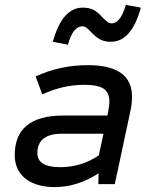

<svg xmlns="http://www.w3.org/2000/svg" viewBox="-20 -749 620 781"><path d="M204 12Q127 12 83.5 -22.5Q40 -57 40 -118Q40 -279 237 -279H417L420 -295Q422 -307 423.5 -317.5Q425 -328 425 -336Q425 -373 401 -388.5Q377 -404 322 -404Q236 -404 152 -365L125 -438Q224 -484 337 -484Q517 -484 517 -356Q517 -343 515.5 -329Q514 -315 511 -300L447 0H380L381 -44Q294 12 204 12ZM225 -69Q311 -69 382 -117L401 -205H232Q132 -205 132 -126Q132 -69 225 -69ZM256 -567 195 -579Q233 -718 317 -718Q340 -718 358 -710Q376 -702 398 -677Q411 -664 418 -659Q425 -654 435 -654Q451 -654 465.5 -671.5Q480 -689 492 -729L553 -718Q515 -579 431 -579Q408 -579 390.5 -587Q373 -595 350 -619Q337 -633 330 -637.5Q323 -642 314 -642Q297 -642 282.5 -625Q268 -608 256 -567Z"/></svg>

Font: Sometype Mono Medium
Style: Italic
Weight: 500
Italic angle: -12°
Monospace: yes
Designer: Ryoichi Tsunekawa
Foundry: Dharma Type
Version: Version 1.000; ttfautohint (v1.8.3)